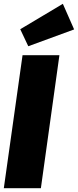

<svg xmlns="http://www.w3.org/2000/svg" viewBox="-21 -985 408 1005"><path d="M290 -696 193 0H-1L97 -696ZM308 -965 367 -831 127 -743 85 -832Z"/></svg>

Font: Fira Sans Condensed Black
Style: Italic
Weight: 900
Width: 3
Italic angle: -8°
Designer: Carrois Corporate & Edenspiekermann AG
Foundry: Carrois Corporate GbR & Edenspiekermann AG
Version: Version 4.203